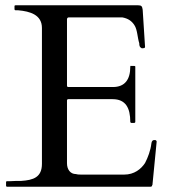

<svg xmlns="http://www.w3.org/2000/svg" viewBox="-20 -708 657 728"><path d="M3 -4C3 -3 3 -2 4 -2C4 0 5 0 7 0H551C553 0 554 -1 556 -2C556 -4 557 -6 558 -7L574 -171C574 -174 571 -177 568 -177C559 -178 555 -173 554 -164C551 -138 541 -111 530 -90C515 -67 489 -46 451 -46H289C282 -46 275 -46 268 -48C247 -48 234 -65 234 -89V-327C234 -330 236 -332 239 -332H407C457 -332 474 -298 474 -246C474 -245 474 -244 475 -244C476 -242 477 -242 478 -242H489C490 -242 490 -242 492 -243C492 -244 493 -245 493 -246V-455C493 -457 492 -458 489 -458H478C475 -459 474 -458 474 -455C474 -407 454 -378 408 -378H239C236 -378 234 -380 234 -383V-636C235 -640 237 -642 241 -642H444C466 -638 480 -628 490 -612C501 -595 501 -566 508 -544C508 -534 510 -529 516 -526C516 -525 518 -525 521 -525C524 -525 526 -526 528 -526C529 -528 530 -529 530 -530L521 -671C519 -684 517 -688 503 -688H39C37 -688 35 -687 35 -685V-673C35 -672 35 -672 36 -670C37 -670 38 -669 39 -669H49C94 -665 139 -652 139 -602V-87C139 -36 107 -25 60 -22C46 -22 32 -22 18 -21H7C4 -21 4 -20 3 -18Z"/></svg>

Font: fbb
Style: Regular
Weight: 400
Designer: David J. Perry, Michael Sharpe
Version: Version 1.045